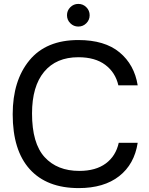

<svg xmlns="http://www.w3.org/2000/svg" viewBox="-20 -949 764 983"><path d="M381 -744Q516 -744 592 -681Q668 -618 685 -512H586Q571 -578 519 -617Q467 -656 381 -656Q268 -656 206 -581.5Q144 -507 144 -368Q144 -215 208.5 -144.5Q273 -74 386 -74Q470 -74 521.5 -112Q573 -150 588 -218H685Q668 -108 590 -47Q512 14 383 14Q220 14 132.5 -82.5Q45 -179 45 -364Q45 -536 130.5 -640Q216 -744 381 -744ZM340 -830Q323 -847 323 -871Q323 -895 340 -912Q357 -929 381 -929Q405 -929 422 -912Q439 -895 439 -871Q439 -847 422 -830Q405 -813 381 -813Q357 -813 340 -830Z"/></svg>

Font: Nacelle
Style: Regular
Weight: 400
Designer: Sora Sagano
Foundry: Sora Sagano
Version: Version 1.000;FEAKit 1.0